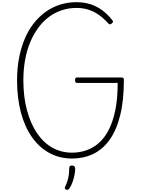

<svg xmlns="http://www.w3.org/2000/svg" viewBox="-20 -1440 1321 1767"><path d="M643 19Q530 19 436.5 -31Q343 -81 276 -175Q209 -269 173 -402.5Q137 -536 137 -701Q137 -812 155.5 -907.5Q174 -1003 208 -1083.5Q242 -1164 291 -1226Q340 -1288 401 -1331.5Q462 -1375 533.5 -1397.5Q605 -1420 684 -1420Q749 -1420 807.5 -1402.5Q866 -1385 917.5 -1348Q969 -1311 1013 -1255Q1021 -1246 1020 -1239.5Q1019 -1233 1009 -1224Q999 -1216 991.5 -1216Q984 -1216 975 -1226Q933 -1273 888.5 -1304Q844 -1335 794 -1351Q744 -1367 684 -1367Q613 -1367 549.5 -1346Q486 -1325 432 -1285.5Q378 -1246 334.5 -1187.5Q291 -1129 259.5 -1055Q228 -981 211.5 -892Q195 -803 195 -701Q195 -549 228 -426Q261 -303 320 -215.5Q379 -128 461 -81.5Q543 -35 643 -35Q712 -35 774.5 -56.5Q837 -78 890 -124.5Q943 -171 981.5 -246.5Q1020 -322 1041.5 -428Q1063 -534 1063 -677H687Q680 -677 675.5 -682.5Q671 -688 671 -702Q671 -716 675.5 -721.5Q680 -727 687 -727H1098Q1110 -727 1115 -722Q1120 -717 1120 -704Q1120 -514 1085.5 -377Q1051 -240 988 -152.5Q925 -65 837.5 -23Q750 19 643 19ZM588 305Q578 301 576.5 294.5Q575 288 581 275Q593 249 601 224Q609 199 613 170.5Q617 142 617 108Q617 97 622.5 90Q628 83 642 83Q657 83 664.5 91Q672 99 672 111Q672 138 665.5 171Q659 204 647.5 236Q636 268 620 292Q614 302 607 305.5Q600 309 588 305Z"/></svg>

Font: Playwrite BE WAL ExtraLight
Style: Regular
Weight: 250
Version: Version 1.002